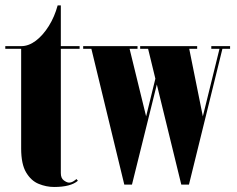

<svg xmlns="http://www.w3.org/2000/svg" viewBox="-20 -698 895 726"><path d="M184.5 9Q155 9 126.2 -2.8Q97.5 -14.5 78.8 -46Q60 -77.5 60 -136.5V-513.5H0V-523.5H60Q88.5 -523.5 115.8 -544.2Q143 -565 164.8 -600Q186.5 -635 198 -677.5H210V-523.5H281V-513.5H210V-43.5Q210 -24 221.5 -15.8Q233 -7.5 241 -7.5Q249.5 -7.5 257.5 -12.5Q265.5 -17.5 269 -21L274.5 -14.5Q247.5 9 184.5 9Z M450 0 325.5 -513.5H294.5V-523.5H500V-513.5H470L532.5 -258L567.5 -400.5L540 -513.5H510V-523.5H725.5V-513.5H695.5L747 -258L810 -513.5H779V-523.5H850V-513.5H821L694.5 0H665.5L573 -378.5L479 0Z"/></svg>

Font: Imbue 100pt Black
Style: Regular
Weight: 900
Designer: Tyler Finck
Foundry: Etcetera Type Company
Version: Version 1.102; ttfautohint (v1.8.3)